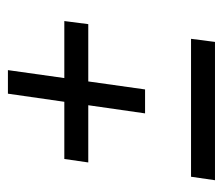

<svg xmlns="http://www.w3.org/2000/svg" viewBox="-60 -508 576 497"><g transform="rotate(-90 228.5 -259.0)"><path d="M66 -381H423L415 -319H57ZM235 -527H296L246 -172H184ZM20 -53H377L369 9H11Z"/></g></svg>

Font: Pathway Extreme Condensed
Style: Italic
Weight: 400
Width: 3
Italic angle: -8°
Version: Version 1.001;gftools[0.9.26]